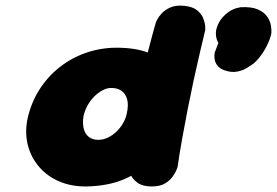

<svg xmlns="http://www.w3.org/2000/svg" viewBox="-20 -671 998 692"><path d="M294 1Q239 2 195 -16.5Q151 -35 121.5 -69Q92 -103 80.5 -147.5Q69 -192 79 -242Q92 -301 122 -348Q152 -395 194.5 -428.5Q237 -462 288 -480Q339 -498 394 -499Q480 -500 531 -473.5Q582 -447 599 -391.5Q616 -336 599 -250Q589 -200 567 -155.5Q545 -111 508 -76.5Q471 -42 418.5 -21.5Q366 -1 294 1ZM334 -167Q351 -167 367.5 -174.5Q384 -182 398.5 -195.5Q413 -209 423 -226Q433 -243 437 -262Q444 -294 438 -314Q432 -334 417.5 -344Q403 -354 381 -354Q365 -354 348.5 -345Q332 -336 318 -321.5Q304 -307 294.5 -289Q285 -271 281 -252Q277 -228 281.5 -208.5Q286 -189 299.5 -178Q313 -167 334 -167ZM527 1Q495 1 477 -11.5Q459 -24 451 -41Q443 -58 441 -70.5Q439 -83 439 -83Q443 -126 450 -175.5Q457 -225 467 -277.5Q477 -330 489 -383.5Q501 -437 514.5 -489.5Q528 -542 542 -591Q542 -591 547 -601Q552 -611 563.5 -623.5Q575 -636 595 -644.5Q615 -653 644 -650Q675 -647 691 -633.5Q707 -620 713 -604Q719 -588 719.5 -576Q720 -564 720 -564Q711 -526 700 -479.5Q689 -433 678 -382Q667 -331 656.5 -277.5Q646 -224 636.5 -171Q627 -118 620 -69Q620 -69 616 -58.5Q612 -48 602 -34Q592 -20 574 -9.5Q556 1 527 1ZM791 -417Q773 -423 764.5 -433.5Q756 -444 754 -455.5Q752 -467 753 -474.5Q754 -482 754 -482L767 -516Q753 -542 761 -570Q769 -598 792.5 -619Q816 -640 847 -645Q887 -647 909.5 -637Q932 -627 943 -611Q954 -595 956.5 -579Q959 -563 958 -551Q954 -530 941.5 -505.5Q929 -481 913 -461.5Q897 -442 879 -432Q879 -432 867 -424.5Q855 -417 835 -413Q815 -409 791 -417Z"/></svg>

Font: Sour Gummy Black
Style: Italic
Weight: 900
Italic angle: -11.3°
Designer: Stefie Justprince
Foundry: Eifetstype
Version: Version 1.000